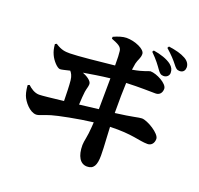

<svg xmlns="http://www.w3.org/2000/svg" viewBox="-154 -1016 1308 1265"><g transform="rotate(20 500.0 -383.0)"><path d="M852 -652C873 -652 890 -667 890 -687C890 -709 882 -726 862 -742C832 -765 786 -780 735 -788L728 -777C772 -734 791 -706 809 -681C824 -660 833 -652 852 -652ZM941 -719C968 -719 977 -740 977 -757C977 -780 963 -800 939 -813C908 -830 874 -839 820 -847L813 -835C855 -798 877 -773 895 -750C913 -727 921 -719 941 -719ZM196 -461C207 -461 233 -468 263 -475C273 -464 284 -446 287 -416C291 -378 292 -324 293 -273C214 -264 146 -256 124 -256C91 -256 62 -278 44 -295L32 -290C32 -280 36 -243 45 -220C59 -182 106 -126 150 -126C170 -126 197 -142 245 -156C284 -168 423 -196 525 -208L523 -176C519 -106 506 -71 506 -42C506 35 534 81 582 81C628 81 645 50 645 -19C645 -54 643 -87 640 -139L636 -217C796 -222 844 -195 906 -195C931 -195 950 -214 950 -246C950 -283 854 -341 815 -341C793 -341 755 -328 634 -313C633 -399 635 -474 637 -525C730 -529 806 -526 842 -526C872 -526 886 -548 886 -574C886 -610 805 -652 762 -652C752 -652 725 -634 643 -620L650 -665C657 -696 672 -710 672 -740C672 -774 597 -805 539 -805C513 -805 479 -794 449 -780V-767C494 -749 521 -739 525 -709C528 -686 529 -663 529 -608C436 -598 273 -581 222 -581C187 -581 162 -583 119 -611L108 -605C111 -575 115 -557 125 -535C141 -499 177 -461 196 -461ZM527 -301 394 -285C396 -321 398 -359 401 -377C405 -403 412 -416 412 -435C412 -457 375 -480 346 -491C398 -500 466 -511 529 -518Z"/></g></svg>

Font: GenKiMin2 TW H
Style: Regular
Weight: 900
Version: Version 2.100;PS 2.1;hotconv 16.6.51;makeotf.lib2.5.65220 DE